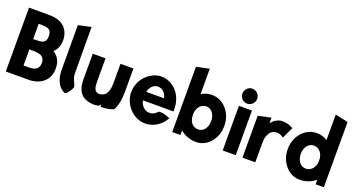

<svg xmlns="http://www.w3.org/2000/svg" viewBox="-49 -1386 3759 2037"><g transform="rotate(20 1830.5 -367.5)"><path d="M33 10H289C415 10 521 -60 521 -199C521 -278 491 -333 434 -367C469 -399 492 -444 492 -504C492 -631 413 -703 294 -709C281 -710 268 -711 254 -711H33ZM245 -114H188V-296H201C223 -296 250 -296 278 -292C331 -287 362 -261 362 -205C362 -131 309 -114 245 -114ZM207 -413H188V-585H207C284 -585 334 -580 334 -498C334 -413 279 -413 207 -413Z M693 10H695C733 10 772 -74 771 -83C763 -127 729 -159 729 -224L727 -745L583 -714L584 -210C584 -104 622 -26 693 10Z M836 -483V-203C836 -190 836 -176 837 -164C842 -56 900 10 1004 19C1028 22 1053 20 1077 16C1089 10 1098 2 1106 -8V18H1115C1167 18 1213 9 1251 -7C1281 -63 1295 -130 1295 -213V-483H1149V-274C1149 -177 1126 -116 1061 -107C1057 -106 1053 -105 1049 -105C1004 -105 984 -133 981 -191C980 -208 980 -225 980 -243V-483Z M1505 -200H1850V-210C1850 -222 1850 -235 1849 -247C1841 -401 1727 -505 1606 -505C1480 -505 1358 -388 1358 -241C1358 -95 1480 23 1606 23C1694 23 1776 -21 1828 -107L1834 -117L1823 -121C1800 -131 1746 -152 1705 -145C1674 -111 1642 -97 1609 -99C1557 -102 1516 -145 1505 -200ZM1708 -297H1507C1518 -349 1555 -392 1608 -392C1657 -392 1696 -353 1708 -297Z M2186 23C2308 23 2401 -89 2409 -220C2419 -378 2313 -493 2201 -503C2193 -504 2184 -505 2173 -505C2131 -505 2092 -492 2057 -471V-758L1912 -727V10H2004V0C2004 -8 2004 -26 2005 -42C2049 -5 2106 23 2186 23ZM2056 -237C2056 -247 2056 -254 2057 -265C2065 -323 2104 -370 2160 -370C2221 -370 2261 -312 2261 -241C2261 -168 2221 -110 2160 -110C2098 -110 2056 -159 2056 -237Z M2472 -629C2472 -583 2509 -545 2555 -545C2600 -545 2639 -582 2639 -629C2639 -675 2601 -714 2555 -714C2509 -714 2472 -675 2472 -629ZM2629 10V-494H2482V10Z M3096 -466 3087 -470C3075 -475 3043 -498 2971 -498C2919 -498 2875 -466 2850 -430V-494L2705 -463V10H2850V-201C2850 -220 2851 -237 2853 -255C2862 -305 2889 -358 2941 -363C2944 -363 2949 -365 2952 -365C2998 -365 3016 -349 3025 -343L3035 -336Z M3351 23C3431 23 3486 -4 3531 -42C3532 -29 3532 -8 3532 0V10H3624V-727L3479 -758V-471C3445 -491 3405 -505 3363 -505C3352 -505 3342 -504 3334 -503C3222 -493 3116 -378 3126 -220C3134 -89 3229 23 3351 23ZM3480 -246C3480 -236 3479 -227 3479 -216C3471 -154 3431 -110 3374 -110C3313 -110 3273 -168 3273 -241C3273 -312 3314 -370 3374 -370C3433 -370 3480 -318 3480 -246Z"/></g></svg>

Font: Bluebird
Style: SfBdNrw
Weight: 700
Designer: Jasper
Foundry: Cannot Into Space Fonts
Version: Version 0.98